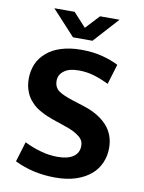

<svg xmlns="http://www.w3.org/2000/svg" viewBox="-91 -885 719 960"><g transform="rotate(10 268.0 -405.5)"><path d="M273 -641C314 -641 350 -637 381 -629C412 -621 440 -611 465 -598L434 -496C407 -509 380 -520 355 -527C330 -534 305 -537 281 -537C249 -537 224 -531 207 -518C189 -505 180 -488 180 -467C180 -445 188 -428 203 -417C218 -406 243 -395 277 -384L337 -365C387 -349 426 -326 455 -295C483 -264 497 -226 497 -181C497 -154 492 -129 482 -106C472 -83 457 -62 437 -45C417 -28 392 -14 362 -4C332 6 297 11 257 11C182 11 113 -4 50 -35L81 -137C110 -123 138 -112 165 -105C192 -97 221 -93 251 -93C286 -93 313 -100 331 -113C349 -126 358 -144 358 -167C358 -175 357 -183 354 -190C351 -197 345 -205 337 -212C329 -219 318 -226 305 -233C291 -240 273 -247 251 -254L198 -272C175 -280 153 -289 134 -300C115 -310 98 -322 85 -337C71 -351 60 -368 53 -387C45 -406 41 -428 41 -453C41 -480 46 -506 56 -529C66 -552 81 -571 101 -588C120 -605 145 -618 174 -627C203 -636 236 -641 273 -641ZM223 -695 106 -822H209L273 -752L338 -822H437L322 -695Z"/></g></svg>

Font: Holmes&Hills Bold
Style: Bold
Weight: 500
Designer: Noopur Datye, Girish Dalvi, Yashodeep Gholap, Pallavi Karambelkar
Foundry: Ek Type
Version: ""